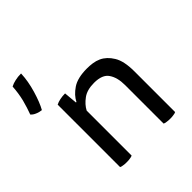

<svg xmlns="http://www.w3.org/2000/svg" viewBox="-221 -876 1024 1024"><g transform="rotate(-45 290.5 -364.5)"><path d="M11.7 -713.9Q8.8 -667 -2 -622.1Q-13.7 -578.1 -27.3 -542Q-18.6 -531.2 -2.9 -524.4Q13.7 -516.6 33.2 -514.6Q53.7 -550.8 72.3 -613.3Q90.8 -675.8 92.8 -731.4Q67.4 -731.4 47.9 -726.6Q28.3 -722.7 11.7 -713.9ZM200.2 -343.8Q215.8 -374 248 -397.5Q279.3 -420.9 333 -420.9Q395.5 -420.9 418 -386.7Q441.4 -352.5 441.4 -294.9Q441.4 -198.2 441.4 -4.9Q447.3 -1 459 0Q469.7 2 485.4 2Q501 2 510.7 0Q521.5 -1 528.3 -4.9Q528.3 -107.4 528.3 -311.5Q528.3 -390.6 502.9 -430.7Q478.5 -470.7 442.4 -487.3Q422.9 -496.1 402.3 -499Q380.9 -502 360.4 -502Q289.1 -502 250 -475.6Q210.9 -449.2 194.3 -415Q192.4 -415 190.4 -415Q188.5 -433.6 183.6 -490.2Q163.1 -490.2 144.5 -486.3Q126 -482.4 113.3 -475.6Q113.3 -453.1 113.3 -407.2Q113.3 -306.6 113.3 -4.9Q120.1 -1 130.9 0Q141.6 2 157.2 2Q172.9 2 182.6 0Q193.4 -1 200.2 -4.9Q200.2 -118.2 200.2 -343.8Z"/></g></svg>

Font: cl
Style: Regular
Weight: 400
Designer: Mitja Miklavcic
Version: Version 1.0